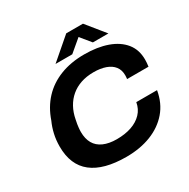

<svg xmlns="http://www.w3.org/2000/svg" viewBox="-193 -1053 1225 1242"><g transform="rotate(-30 419.5 -431.5)"><path d="M402 12Q233 12 146.5 -56Q60 -124 60 -261Q60 -310 70 -353.5Q80 -397 97 -434Q126 -519 181 -578Q236 -637 315.5 -668Q395 -699 495 -699Q593 -699 666 -673Q739 -647 779.5 -597Q820 -547 820 -474Q820 -461 819 -448.5Q818 -436 816 -422H656Q657 -430 657.5 -437Q658 -444 658 -450Q658 -489 637.5 -515.5Q617 -542 579 -555.5Q541 -569 490 -569Q437 -569 394.5 -554.5Q352 -540 320 -513Q288 -486 267 -448Q246 -410 237 -362Q233 -344 231 -331Q229 -318 228 -308Q227 -298 226.5 -290.5Q226 -283 226 -275Q226 -224 246 -189Q266 -154 306.5 -136Q347 -118 405 -118Q467 -118 515 -134.5Q563 -151 594 -183.5Q625 -216 633 -263H788Q773 -174 720.5 -113Q668 -52 586.5 -20Q505 12 402 12ZM304 -738 463 -875H588L699 -738H583L495 -845H556L429 -738Z"/></g></svg>

Font: Archivo SemiExpanded
Style: Bold Italic
Weight: 700
Width: 6
Italic angle: -10°
Designer: Hector Gatti
Foundry: Omnibus-Type
Version: Version 2.001